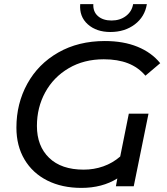

<svg xmlns="http://www.w3.org/2000/svg" viewBox="-20 -908 812 936"><path d="M608 -354H704L632 0H545L552 -38Q478 8 377 8Q282 8 210.5 -28Q139 -64 99.5 -130.5Q60 -197 60 -286Q60 -403 113 -499.5Q166 -596 264 -652Q362 -708 491 -708Q582 -708 650.5 -680Q719 -652 761 -600L689 -539Q654 -580 604 -599.5Q554 -619 486 -619Q389 -619 315 -575.5Q241 -532 200.5 -458Q160 -384 160 -294Q160 -196 219.5 -138.5Q279 -81 388 -81Q438 -81 483.5 -97Q529 -113 566 -145ZM371 -888H435Q433 -851 457.5 -829.5Q482 -808 524 -808Q565 -808 594 -830Q623 -852 629 -888H696Q686 -826 637 -789Q588 -752 518 -752Q450 -752 408 -789.5Q366 -827 371 -888Z"/></svg>

Font: Montserrat Alternates Medium
Style: Italic
Weight: 500
Italic angle: -11.3°
Designer: Julieta Ulanovsky
Foundry: Julieta Ulanovsky
Version: Version 7.200